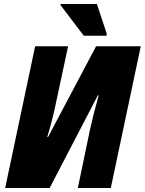

<svg xmlns="http://www.w3.org/2000/svg" viewBox="-20 -947 729 967"><path d="M402 -767H517V-779L468 -927H285V-921ZM6 0H230L473 -467H477C458 -399 443 -339 433 -293L372 0H538L689 -714H464L222 -257H218C236 -316 251 -376 260 -420L323 -714H157Z"/></svg>

Font: Noto Sans SemiCondensed Black
Style: Italic
Weight: 900
Width: 4
Italic angle: -12°
Designer: Monotype Design Team
Foundry: Monotype Imaging Inc.
Version: Version 2.013